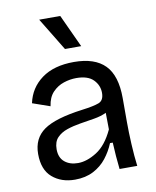

<svg xmlns="http://www.w3.org/2000/svg" viewBox="-85 -819 730 898"><g transform="rotate(-10 279.5 -370.0)"><path d="M199 13Q134 13 91.5 -23.5Q49 -60 49 -135Q49 -209 103.5 -247.5Q158 -286 288 -303Q343 -310 368 -319.5Q393 -329 393 -365Q393 -401 367 -427.5Q341 -454 286 -454Q256 -454 226 -444Q196 -434 173.5 -410.5Q151 -387 145 -345L62 -374Q77 -445 135 -487.5Q193 -530 288 -530Q387 -530 435.5 -480.5Q484 -431 484 -324V-209Q484 -162 487 -104.5Q490 -47 496 0H412Q405 -61 402 -127H389Q374 -90 349 -58Q324 -26 286.5 -6.5Q249 13 199 13ZM226 -61Q268 -61 315 -90.5Q362 -120 395 -191L394 -270Q369 -258 336 -252.5Q303 -247 268.5 -241.5Q234 -236 204.5 -226Q175 -216 156.5 -196.5Q138 -177 138 -142Q138 -102 162.5 -81.5Q187 -61 226 -61ZM258 -597 163 -753H263L335 -597Z"/></g></svg>

Font: Bricolage Grotesque 12pt
Style: Regular
Weight: 400
Designer: Mathieu Triay
Foundry: Atelier Triay
Version: Version 1.001; ttfautohint (v1.8.4.7-5d5b);gftools[0.9.33.de